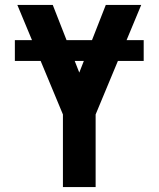

<svg xmlns="http://www.w3.org/2000/svg" viewBox="-20 -755 640 775"><path d="M234 0V-293L50 -735H193L300 -462L407 -735H550L366 -293V0ZM560 -509H40V-593H560Z"/></svg>

Font: Iosevka Aile Extrabold
Style: Regular
Weight: 800
Designer: Belleve Invis
Foundry: Belleve Invis
Version: Version 27.3.5; ttfautohint (v1.8.4)